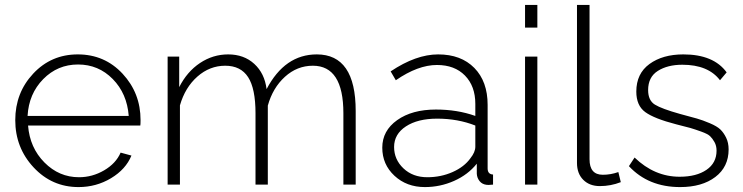

<svg xmlns="http://www.w3.org/2000/svg" viewBox="-20 -750 3020 780"><path d="M299 10Q191 10 116.5 -70Q42 -150 42 -262Q42 -373 115 -451Q188 -529 296 -529Q405 -529 478 -450.5Q551 -372 551 -262Q551 -245 550 -240H94Q101 -150 160.5 -90Q220 -30 301 -30Q355 -30 403 -58Q451 -86 470 -130L514 -118Q491 -62 431 -26Q371 10 299 10ZM92 -279H503Q496 -370 438 -429Q380 -488 297 -488Q214 -488 155.5 -428.5Q97 -369 92 -279Z M1425 0H1375V-290Q1375 -483 1251 -483Q1187 -483 1137.5 -438Q1088 -393 1068 -321V0H1018V-290Q1018 -390 988 -436.5Q958 -483 895 -483Q832 -483 782 -439Q732 -395 711 -322V0H661V-520H708V-396Q740 -459 792.5 -494Q845 -529 907 -529Q971 -529 1013 -490.5Q1055 -452 1063 -388Q1137 -529 1267 -529Q1425 -529 1425 -299Z M1533 -150Q1533 -219 1593.5 -262Q1654 -305 1751 -305Q1838 -305 1911 -279V-328Q1911 -400 1869 -443Q1827 -486 1755 -486Q1678 -486 1588 -424L1567 -460Q1670 -529 1760 -529Q1853 -529 1907 -474Q1961 -419 1961 -324V-66Q1961 -42 1983 -41V0Q1961 2 1958 1Q1939 -1 1928.5 -14Q1918 -27 1917 -44V-85Q1881 -40 1824.5 -15Q1768 10 1706 10Q1632 10 1582.5 -36Q1533 -82 1533 -150ZM1891 -107Q1911 -132 1911 -154V-240Q1840 -268 1756 -268Q1677 -268 1629 -236.5Q1581 -205 1581 -153Q1581 -102 1619 -66Q1657 -30 1716 -30Q1771 -30 1818.5 -51Q1866 -72 1891 -107Z M2113 -638V-730H2163V-638ZM2113 0V-520H2163V0Z M2324 -730H2375V-103Q2375 -40 2429 -40Q2461 -40 2492 -51L2502 -10Q2461 6 2417 6Q2375 6 2349.5 -19.5Q2324 -45 2324 -88Z M2743 10Q2614 10 2535 -75L2558 -110Q2639 -32 2741 -32Q2809 -32 2850 -60Q2891 -88 2891 -138Q2891 -158 2882.5 -173Q2874 -188 2864.5 -197Q2855 -206 2828.5 -215.5Q2802 -225 2785 -230Q2768 -235 2727 -245Q2638 -268 2601.5 -294.5Q2565 -321 2565 -378Q2565 -451 2618.5 -490Q2672 -529 2756 -529Q2879 -529 2932 -456L2905 -424Q2857 -487 2752 -487Q2692 -487 2652.5 -462Q2613 -437 2613 -384Q2613 -342 2640.5 -325Q2668 -308 2743 -287Q2788 -275 2811 -268.5Q2834 -262 2863.5 -249.5Q2893 -237 2906.5 -224Q2920 -211 2930 -190.5Q2940 -170 2940 -143Q2940 -72 2886 -31Q2832 10 2743 10Z"/></svg>

Font: Raleway-v4020 Light
Style: Regular
Weight: 300
Designer: Matt McInerney, Pablo Impallari, Rodrigo Fuenzalida
Foundry: Matt McInerney, Pablo Impallari, Rodrigo Fuenzalida
Version: Version 4.020;PS 004.020;hotconv 1.0.88;makeotf.lib2.5.64775